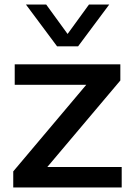

<svg xmlns="http://www.w3.org/2000/svg" viewBox="-20 -828 590 848"><path d="M38.5 0V-71L361 -453.5H45V-544H511.5V-472.5L189 -90.5H517.5V0ZM232 -623.5 94.5 -808H184L278.5 -678L373 -808H462.5L325 -623.5Z"/></svg>

Font: Encode Sans Exp Md
Style: Regular
Weight: 500
Width: 7
Designer: Multiple Designers
Foundry: Impallari Type
Version: Version 3.002; ttfautohint (v1.8.3) -l 8 -r 50 -G 200 -x 14 